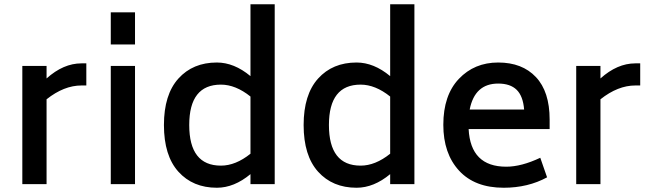

<svg xmlns="http://www.w3.org/2000/svg" viewBox="-20 -866 3061 903"><path d="M363 -568H386V-464H363Q281 -464 199 -399V0H85V-556H199V-497Q278 -568 363 -568Z M501 -657V-808H615V-657ZM501 0V-556H615V0Z M1158 -846H1272V0H1158V-47Q1081 17 1000 17Q887 17 819 -58.5Q751 -134 751 -278Q751 -421 819 -496.5Q887 -572 1000 -572Q1081 -572 1158 -508ZM1019 -87Q1088 -87 1158 -143V-412Q1088 -468 1019 -468Q870 -468 870 -278Q870 -87 1019 -87Z M1815 -846H1929V0H1815V-47Q1738 17 1657 17Q1544 17 1476 -58.5Q1408 -134 1408 -278Q1408 -421 1476 -496.5Q1544 -572 1657 -572Q1738 -572 1815 -508ZM1676 -87Q1745 -87 1815 -143V-412Q1745 -468 1676 -468Q1527 -468 1527 -278Q1527 -87 1676 -87Z M2184 -259Q2193 -82 2361 -82Q2432 -82 2521 -124L2553 -32Q2463 17 2349 17Q2213 17 2139 -63.5Q2065 -144 2065 -279Q2065 -418 2138 -495Q2211 -572 2323 -572Q2436 -572 2500.5 -503.5Q2565 -435 2565 -304V-259ZM2323 -473Q2213 -473 2189 -351H2445Q2440 -414 2410 -443.5Q2380 -473 2323 -473Z M2968 -568H2991V-464H2968Q2886 -464 2804 -399V0H2690V-556H2804V-497Q2883 -568 2968 -568Z"/></svg>

Font: Biryani DemiBold
Style: Regular
Weight: 600
Designer: Dan Reynolds and Mathieu Réguer
Foundry: Dan Reynolds and Mathieu Réguer
Version: Version 1.003;PS 001.003;hotconv 1.0.70;makeotf.lib2.5.58329